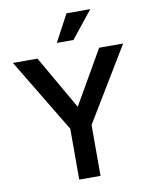

<svg xmlns="http://www.w3.org/2000/svg" viewBox="-97 -977 824 1048"><g transform="rotate(-10 315.0 -453.0)"><path d="M10 -690H146L317 -393L488 -690H621L374 -282V0H256V-282ZM265 -756 345 -906H477L357 -756Z"/></g></svg>

Font: Radio Canada Medium
Style: Regular
Weight: 500
Designer: Charles Daoud, Etienne Aubert Bonn, Alexandre Saumier Demers, Jacques Le Bailly
Foundry: Radio-Canada
Version: Version 2.104; ttfautohint (v1.8.4.7-5d5b);gftools[0.9.28.de